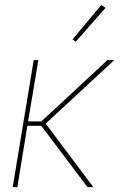

<svg xmlns="http://www.w3.org/2000/svg" viewBox="-20 -766 540 786"><path d="M32 0 118 -520H137L95 -269H149L420 -520H448L167 -260L362 0H338L149 -251H92L51 0ZM290 -595 277 -605 395 -746 412 -734Z"/></svg>

Font: Iosevka SS18 Thin
Style: Italic
Weight: 100
Italic angle: -9°
Monospace: yes
Designer: Belleve Invis
Foundry: Belleve Invis
Version: Version 25.1.1; ttfautohint (v1.8.4)